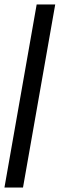

<svg xmlns="http://www.w3.org/2000/svg" viewBox="-76 -731 268 864"><path d="M-56 113 89 -711H172.5L27.5 113Z"/></svg>

Font: Anybody Condensed Medium
Style: Italic
Weight: 500
Width: 3
Italic angle: -10°
Designer: Tyler Finck
Foundry: Etcetera Type Company
Version: Version 1.010; ttfautohint (v1.8.3) -l 8 -r 50 -G 200 -x 14 